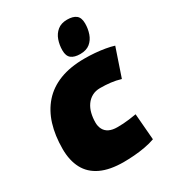

<svg xmlns="http://www.w3.org/2000/svg" viewBox="-190 -886 902 1001"><g transform="rotate(-30 261.0 -385.5)"><path d="M258 10Q175 10 121 -15.5Q67 -41 41 -90Q15 -139 15 -208Q15 -289 35 -353.5Q55 -418 96 -464.5Q137 -511 200 -535.5Q263 -560 349 -560Q380 -560 411 -557.5Q442 -555 471 -550Q500 -545 522 -538L465 -370Q435 -379 405 -382.5Q375 -386 343 -386Q315 -386 294 -374.5Q273 -363 259 -343Q245 -323 238.5 -297Q232 -271 232 -242Q232 -219 241.5 -201Q251 -183 270.5 -173.5Q290 -164 319 -164Q338 -164 355 -165Q372 -166 391.5 -168.5Q411 -171 435 -175L448 -17Q420 -7 387 -1Q354 5 320.5 7.5Q287 10 258 10ZM343 -591Q308 -591 289.5 -605.5Q271 -620 271 -654Q271 -686 281 -715Q291 -744 313.5 -762.5Q336 -781 372 -781Q407 -781 425.5 -766.5Q444 -752 444 -717Q444 -685 434 -656Q424 -627 402 -609Q380 -591 343 -591Z"/></g></svg>

Font: Georama ExtraCondensed Thin Black
Style: Italic
Weight: 900
Italic angle: -9°
Version: Version 1.001